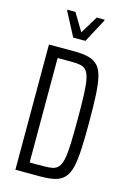

<svg xmlns="http://www.w3.org/2000/svg" viewBox="-133 -955 684 1019"><g transform="rotate(15 209.0 -446.0)"><path d="M59 0V-688H199Q247 -688 278.5 -679.5Q310 -671 329 -650Q348 -629 357 -590Q366 -551 369 -491Q372 -431 372 -344Q372 -258 369 -197.5Q366 -137 357 -98.5Q348 -60 329 -38.5Q310 -17 278.5 -8.5Q247 0 199 0ZM122 -57H199Q228 -57 247.5 -61Q267 -65 279.5 -79.5Q292 -94 298.5 -124.5Q305 -155 307 -208.5Q309 -262 309 -344Q309 -426 307 -479.5Q305 -533 298.5 -563.5Q292 -594 280 -608.5Q268 -623 248 -627Q228 -631 199 -631H122ZM174 -757 106 -886V-892H150L208 -795L267 -892H310V-886L241 -757Z"/></g></svg>

Font: Saira ExtraCondensed
Style: Regular
Weight: 400
Width: 2
Designer: Hector Gatti with collaboration of the Omnibus-Type team
Foundry: Omnibus-Type
Version: Version 1.101